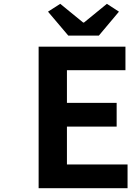

<svg xmlns="http://www.w3.org/2000/svg" viewBox="-20 -984 687 1004"><path d="M182 0V-740H636V-617H330V-446H590V-322H330V-124H647V0ZM337 -798 231 -923 295 -964 415 -866H419L539 -964L602 -923L497 -798Z"/></svg>

Font: NotoSansHansBold
Style: Bold
Weight: 700
Designer: Ryoko NISHIZUKA  (kana & ideographs); Paul D. Hunt (Latin, Greek & Cyrillic); Wenlong ZHANG  (bopomofo); Sandoll Communi
Foundry: Adobe Systems Incorporated
Version: Version 1.00;December 8, 2021;FontCreator 13.0.0.2675 64-bit